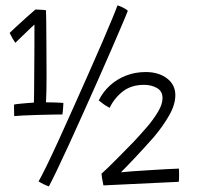

<svg xmlns="http://www.w3.org/2000/svg" viewBox="-20 -668 730 697"><path d="M147 -296.5Q160 -296.5 179.8 -296Q199.5 -295.5 210 -294.5Q210 -289.5 209.5 -281.5Q209 -273.5 208.2 -265.5Q207.5 -257.5 206.5 -252.5Q196 -252.5 171.2 -252Q146.5 -251.5 117.5 -250.8Q88.5 -250 64.5 -248.8Q40.5 -247.5 31.5 -246.5Q31.5 -252 31.2 -259.5Q31 -267 31 -275Q31 -283 31 -288.5Q38 -290 53.2 -291.5Q68.5 -293 83.2 -294.2Q98 -295.5 103 -295.5Q103.5 -302.5 103.8 -330.8Q104 -359 104.2 -396.8Q104.5 -434.5 104.8 -472.8Q105 -511 105 -540.2Q105 -569.5 105 -579Q101.5 -576 87 -562.2Q72.5 -548.5 57.2 -533.5Q42 -518.5 35.5 -512.5Q31 -519 25.2 -529.2Q19.5 -539.5 15 -548.5Q20 -553.5 37.2 -569.5Q54.5 -585.5 75 -604Q95.5 -622.5 108.5 -633.5Q113.5 -633.5 120.5 -633Q127.5 -632.5 135 -632.2Q142.5 -632 147 -630.5Q147.5 -627 147.8 -591.5Q148 -556 148.5 -502.5Q149 -449 149 -388.5Q149 -363.5 148.5 -339.8Q148 -316 147 -296.5ZM406.5 -648.5Q413.5 -646.5 420.8 -643.2Q428 -640 434.2 -636.2Q440.5 -632.5 444 -629Q439.5 -616.5 423.8 -579.8Q408 -543 385.5 -490.8Q363 -438.5 336.2 -378.5Q309.5 -318.5 282 -257.2Q254.5 -196 229.8 -142Q205 -88 186 -48.5Q167 -9 157.5 8.5Q154.5 7.5 149 5.5Q143.5 3.5 137.8 0.5Q132 -2.5 127.2 -5.2Q122.5 -8 120 -9.5Q129.5 -25.5 149 -65.5Q168.5 -105.5 193.5 -160.2Q218.5 -215 246.2 -277Q274 -339 301 -400Q328 -461 350.8 -513.5Q373.5 -566 388.2 -602Q403 -638 406.5 -648.5ZM629.5 -56Q630 -51 630 -44Q630 -37 630 -29.8Q630 -22.5 629.8 -16.8Q629.5 -11 629 -8L355.5 5Q355 2 353.5 -5.2Q352 -12.5 350.5 -21Q349 -29.5 348.5 -37.5Q370 -56.5 402.2 -89.2Q434.5 -122 465 -153Q487.5 -177 512 -205.2Q536.5 -233.5 553.2 -261.5Q570 -289.5 570 -311.5Q570 -337 549.8 -348.5Q529.5 -360 503 -360Q456.5 -360 425.8 -336Q395 -312 378 -276.5Q373 -279 365.2 -283.8Q357.5 -288.5 350.5 -294.2Q343.5 -300 338.5 -303.5Q354 -335 379.5 -358Q405 -381 438 -393.8Q471 -406.5 509 -406.5Q556 -406.5 586.2 -383.5Q616.5 -360.5 616.5 -322.5Q616.5 -288.5 594.5 -249.8Q572.5 -211 539 -171Q524.5 -154.5 505.8 -134Q487 -113.5 468.8 -94Q450.5 -74.5 437 -60.8Q423.5 -47 419 -42.5Q431 -44 458.2 -46Q485.5 -48 518.8 -50Q552 -52 582 -53.8Q612 -55.5 629.5 -56Z"/></svg>

Font: Grandstander Thin ExtraLight
Style: Regular
Weight: 250
Version: Version 1.200